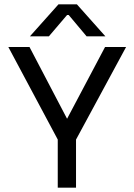

<svg xmlns="http://www.w3.org/2000/svg" viewBox="-20 -868 622 888"><path d="M250.6 -848.1 118.4 -700H206.1L294 -803.1L380.5 -700H467.4L335.5 -848.1ZM247.1 -222.6V0H331.6V-222.4L563.1 -650.5H465.8L290.2 -318.7L116.5 -650.5H18.6Z"/></svg>

Font: Overused Grotesk Light
Style: Regular
Weight: 300
Designer: RandomMaerks
Version: Version 0.005